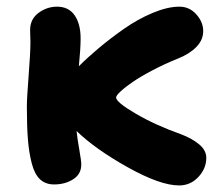

<svg xmlns="http://www.w3.org/2000/svg" viewBox="-20 -503 668 579"><path d="M143.1 53.2Q117.7 53.2 101.1 38.1Q84.5 22.9 75.9 -9.8Q67.4 -42.5 64.2 -82.3Q61 -122.1 61 -182.1Q61 -206.1 66.4 -275.6Q71.8 -345.2 71.8 -376Q71.8 -381.3 71.3 -393.6Q70.8 -405.8 70.8 -412.1Q70.8 -445.3 96.2 -464.1Q121.6 -482.9 151.9 -482.9Q187 -482.9 205.1 -456.8Q223.1 -430.7 223.1 -387.2Q223.1 -356 217.8 -303.2Q244.1 -329.6 277.8 -357.9Q311.5 -386.2 353.5 -415.8Q395.5 -445.3 440.4 -464.1Q485.4 -482.9 521 -482.9Q551.3 -482.9 572 -459.7Q592.8 -436.5 592.8 -409.2Q592.8 -382.3 571.8 -361.1Q550.8 -339.8 516.1 -326.2Q476.1 -310.1 439.9 -291Q403.8 -272 380.6 -256.1Q357.4 -240.2 343.8 -227.5Q330.1 -214.8 330.1 -209Q330.1 -194.8 389.4 -160.2Q448.7 -125.5 525.9 -98.1Q558.6 -85.9 580.3 -67.9Q602.1 -49.8 602.1 -26.9Q602.1 4.9 578.4 30.5Q554.7 56.2 520 56.2Q463.4 56.2 365.7 1.7Q268.1 -52.7 210.9 -107.9Q213.4 -84 219.2 -51.3Q225.1 -18.6 225.1 -6.8Q225.1 22 200.7 37.6Q176.3 53.2 143.1 53.2Z"/></svg>

Font: Shantell Sans Bouncy
Style: Bold
Weight: 700
Designer: Stephen Nixon, Anya Danilova, Shantell Martin
Foundry: Arrow Type
Version: Version 1.006;[9816181b4]